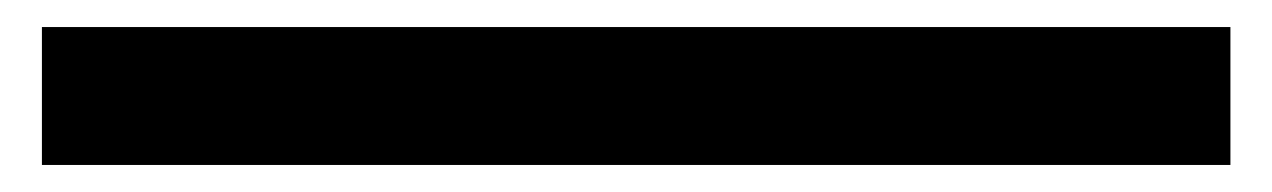

<svg xmlns="http://www.w3.org/2000/svg" viewBox="-20 55 941 142"><path d="M11 177V75H890V177Z"/></svg>

Font: Georama Extended SemiBold
Style: Regular
Weight: 600
Width: 7
Designer: Jean-Baptiste Levee
Foundry: Production Type
Version: Version 1.000